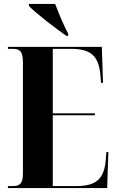

<svg xmlns="http://www.w3.org/2000/svg" viewBox="-20 -951 590 971"><path d="M315 -770H325V-780C302 -823 276 -886 259 -931H126V-921C159 -886 259 -809 315 -770ZM20 0H522L528 -182H518L515 -143C507 -45 466 -10 365 -10H247V-368H460V-378H247V-704H337C440 -704 479 -669 488 -570L491 -532H501L495 -714H20V-704H44C76 -704 96 -696 96 -636V-73C96 -17 75 -10 44 -10H20Z"/></svg>

Font: Noto Serif Display ExtraCondensed ExtraBold
Style: Regular
Weight: 800
Width: 2
Designer: Monotype Design Team
Foundry: Monotype Imaging Inc.
Version: Version 2.009